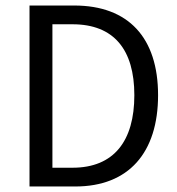

<svg xmlns="http://www.w3.org/2000/svg" viewBox="-20 -676 640 696"><path d="M87 0H253C446 0 553 -122 553 -331C553 -539 446 -656 249 -656H87ZM170 -68V-588H243C393 -588 467 -496 467 -331C467 -165 393 -68 243 -68Z"/></svg>

Font: Hasklig
Style: Regular
Weight: 400
Monospace: yes
Designer: Paul D. Hunt, Teo Tuominen
Foundry: Adobe Systems Incorporated
Version: Version 2.030;PS 1.0;hotconv 16.6.51;makeotf.lib2.5.65220